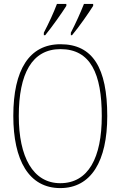

<svg xmlns="http://www.w3.org/2000/svg" viewBox="-20 -951 617 981"><path d="M342 -784V-771H348C385 -815 434 -886 456 -921V-931H409C391 -886 369 -836 342 -784ZM204 -784V-771H211C247 -815 297 -886 319 -921V-931H271C254 -886 231 -836 204 -784ZM288 10C446 10 528 -128 528 -358C528 -604 454 -725 289 -725C130 -725 48 -595 48 -359C48 -133 127 10 288 10ZM288 -15C148 -15 76 -150 76 -358C76 -574 143 -700 289 -700C443 -700 500 -574 500 -358C500 -146 432 -15 288 -15Z"/></svg>

Font: Noto Serif Devanagari Condensed Thin
Style: Regular
Weight: 100
Width: 3
Designer: Universal Thirst, Indian Type Foundry and the Monotype Design Team
Foundry: Monotype Imaging Inc.
Version: Version 2.004